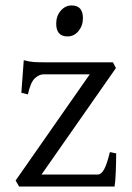

<svg xmlns="http://www.w3.org/2000/svg" viewBox="-20 -682 482 702"><path d="M49.8 0 37.1 -22 308.1 -410.2H139.2Q123.5 -410.2 107.7 -396Q91.8 -381.8 82 -336.9L58.1 -342.8L66.9 -461.9Q88.4 -456.1 105 -455.1Q121.6 -454.1 152.8 -454.1H393.1L403.8 -433.1L131.8 -43.9H337.9Q350.1 -43.9 360.6 -62.7Q371.1 -81.5 381.8 -126L404.8 -121.1Q404.8 -90.3 403.3 -53.7Q401.9 -17.1 398.9 0ZM226.6 -548.8Q185.5 -548.8 185.5 -595.7Q185.5 -623.5 202.1 -642.8Q218.8 -662.1 241.7 -662.1Q283.2 -662.1 283.2 -615.7Q283.2 -588.4 267.1 -568.6Q251 -548.8 226.6 -548.8Z"/></svg>

Font: David Libre
Style: Regular
Weight: 400
Designer: Ismar David, J. Victor Gaultney, Annie Olsen and Meir Sadan
Foundry: Monotype Imaging Inc. & SIL International
Version: Version 1.100; ttfautohint (v1.8.4.7-5d5b)